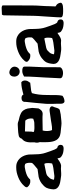

<svg xmlns="http://www.w3.org/2000/svg" viewBox="758 -1546 817 2374"><g transform="rotate(-90 1167.0 -358.5)"><path d="M13 -105C13 -40 87 -23 141 -17H143C160 -17 172 -9 212 -11C237 -11 265 -16 285 -13C293 -12 299 -12 305 -12H306C348 -16 385 -54 397 -57V-56C400 -49 396 -22 421 -8C439 5 461 15 498 18H499C501 18 506 19 515 19C531 20 562 16 563 -14C565 -32 558 -47 540 -56L532 -57C512 -65 499 -108 485 -146C474 -181 455 -224 451 -265L448 -291C446 -311 446 -345 445 -367V-387C445 -461 410 -526 354 -553C332 -564 314 -567 285 -567C238 -567 205 -558 163 -542C126 -528 84 -502 56 -469C51 -464 39 -452 39 -436V-432L42 -428C59 -404 91 -390 119 -393L135 -395C140 -399 147 -407 149 -409C168 -427 191 -439 240 -452C272 -459 303 -467 321 -458H322C335 -455 345 -424 341 -380V-379C340 -361 303 -337 264 -303C233 -298 201 -294 170 -290H168C128 -281 90 -260 64 -232H63C58 -225 52 -220 46 -214V-213C23 -188 16 -144 13 -106ZM133 -100V-109C133 -113 136 -122 141 -134C148 -151 156 -156 173 -174C184 -186 197 -193 212 -196C251 -204 289 -212 325 -219C326 -219 328 -218 332 -215C341 -193 339 -152 333 -123C302 -109 258 -105 217 -100C200 -97 186 -95 177 -95C164 -96 143 -97 133 -100Z M595 -342C589 -323 588 -299 597 -277C597 -257 597 -235 596 -216V-215C596 -148 602 -69 656 -37C692 -15 730 -18 774 -12L801 -9C835 -3 884 -12 920 -15C949 -16 967 -25 988 -27C1012 -30 1018 -58 1024 -77C1028 -89 1032 -107 1036 -110C1053 -145 1010 -160 975 -153C960 -150 937 -148 912 -144C854 -138 797 -121 746 -124C733 -150 730 -203 741 -240H750C778 -240 845 -241 875 -242C885 -242 896 -241 909 -242C916 -241 924 -241 929 -241C933 -241 938 -241 945 -240H948C985 -241 1002 -269 1014 -292V-293C1017 -318 1019 -342 1020 -368V-370C1018 -389 1015 -406 1013 -423V-424C1004 -465 982 -499 941 -514C921 -524 897 -529 864 -537C851 -542 836 -549 812 -548C793 -548 769 -545 755 -545C729 -545 705 -540 684 -537C661 -536 645 -519 639 -497C592 -465 592 -403 595 -342ZM724 -348C724 -355 723 -371 727 -377L729 -459L858 -455H864V-453C876 -441 888 -423 890 -387V-381C889 -377 888 -369 887 -358L885 -356C869 -349 841 -341 820 -343C798 -344 786 -340 769 -342C753 -343 737 -344 724 -348Z M1070 -123C1071 -99 1072 -78 1072 -60V-15C1072 -1 1075 26 1100 30H1103C1130 29 1154 18 1170 5C1172 -7 1176 -21 1177 -37V-38C1177 -44 1179 -62 1179 -74C1180 -92 1180 -108 1179 -124C1180 -148 1179 -166 1180 -192C1180 -261 1187 -319 1203 -373C1210 -375 1220 -379 1231 -382C1258 -386 1298 -390 1332 -394L1339 -408C1363 -430 1367 -480 1342 -500L1338 -504H1332C1287 -504 1246 -493 1211 -485L1210 -484C1196 -480 1186 -478 1183 -478V-481L1182 -484C1168 -504 1144 -504 1121 -498H1119C1107 -493 1096 -482 1095 -465V-450C1087 -369 1077 -285 1071 -200L1070 -175Z M1387 -23C1387 5 1426 11 1449 12C1476 12 1508 5 1521 -20L1523 -23V-27C1523 -92 1524 -165 1524 -240C1525 -294 1530 -346 1531 -402V-463C1531 -488 1504 -493 1473 -492C1448 -492 1426 -479 1408 -470V-462C1407 -443 1407 -423 1407 -404C1406 -341 1399 -281 1397 -227C1394 -143 1390 -78 1387 -27ZM1407 -592C1407 -557 1429 -524 1470 -524C1505 -524 1528 -553 1530 -584V-593C1528 -620 1501 -648 1461 -652C1426 -652 1407 -623 1407 -592Z M1564 -105C1564 -40 1638 -23 1692 -17H1694C1711 -17 1723 -9 1763 -11C1788 -11 1816 -16 1836 -13C1844 -12 1850 -12 1856 -12H1857C1899 -16 1936 -54 1948 -57V-56C1951 -49 1947 -22 1972 -8C1990 5 2012 15 2049 18H2050C2052 18 2057 19 2066 19C2082 20 2113 16 2114 -14C2116 -32 2109 -47 2091 -56L2083 -57C2063 -65 2050 -108 2036 -146C2025 -181 2006 -224 2002 -265L1999 -291C1997 -311 1997 -345 1996 -367V-387C1996 -461 1961 -526 1905 -553C1883 -564 1865 -567 1836 -567C1789 -567 1756 -558 1714 -542C1677 -528 1635 -502 1607 -469C1602 -464 1590 -452 1590 -436V-432L1593 -428C1610 -404 1642 -390 1670 -393L1686 -395C1691 -399 1698 -407 1700 -409C1719 -427 1742 -439 1791 -452C1823 -459 1854 -467 1872 -458H1873C1886 -455 1896 -424 1892 -380V-379C1891 -361 1854 -337 1815 -303C1784 -298 1752 -294 1721 -290H1719C1679 -281 1641 -260 1615 -232H1614C1609 -225 1603 -220 1597 -214V-213C1574 -188 1567 -144 1564 -106ZM1684 -100V-109C1684 -113 1687 -122 1692 -134C1699 -151 1707 -156 1724 -174C1735 -186 1748 -193 1763 -196C1802 -204 1840 -212 1876 -219C1877 -219 1879 -218 1883 -215C1892 -193 1890 -152 1884 -123C1853 -109 1809 -105 1768 -100C1751 -97 1737 -95 1728 -95C1715 -96 1694 -97 1684 -100Z M2140 -19C2136 10 2180 13 2213 13C2255 13 2307 15 2321 -13C2320 -34 2311 -52 2300 -63L2299 -65H2298C2291 -69 2284 -74 2275 -81V-84C2275 -92 2275 -98 2276 -106C2276 -123 2277 -139 2278 -156C2278 -229 2287 -290 2287 -372C2288 -507 2288 -641 2288 -733C2288 -742 2270 -747 2254 -747C2244 -747 2227 -746 2186 -744H2175C2170 -738 2165 -730 2165 -722C2164 -607 2162 -477 2159 -353C2158 -280 2147 -187 2145 -120C2143 -88 2140 -50 2140 -19ZM2321 -11V-13Z"/></g></svg>

Font: Vapor
Style: ExBd
Weight: 800
Foundry: Cannot Into Space Fonts
Version: Version 0.179